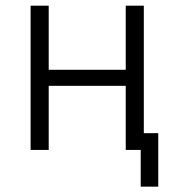

<svg xmlns="http://www.w3.org/2000/svg" viewBox="-20 -538 626 689"><path d="M484.9 131.8V0H431.2V-230H154.8V0H89.8V-517.6H154.8V-287.6H431.2V-517.6H496.1V-60.1H547.9V131.8Z"/></svg>

Font: CaskaydiaMono NF Light
Style: Regular
Weight: 300
Designer: Aaron Bell
Foundry: Saja Typeworks
Version: Version 2111.001; ttfautohint (v1.8.4);Nerd Fonts 3.1.1